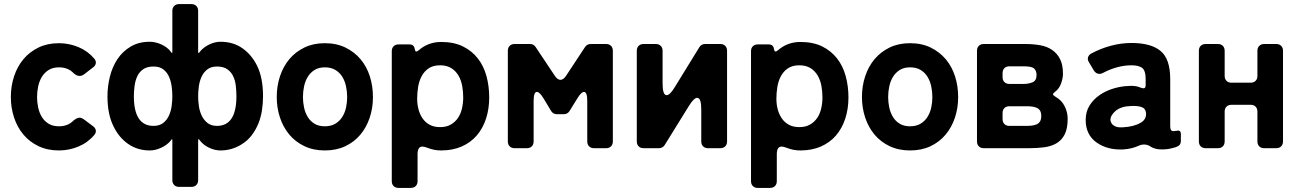

<svg xmlns="http://www.w3.org/2000/svg" viewBox="-20 -724 6347 938"><path d="M268 11Q212 11 168 -10Q124 -31 94 -67Q64 -103 48.5 -150.5Q33 -198 33 -250Q33 -304 49 -352Q65 -400 95 -435.5Q125 -471 168.5 -492Q212 -513 268 -513Q317 -513 363 -494Q409 -475 441 -437Q450 -426 448 -414.5Q446 -403 435 -395L391 -361Q380 -353 369 -353Q353 -353 337 -369Q311 -395 268 -395Q238 -395 217.5 -382Q197 -369 184.5 -348.5Q172 -328 166.5 -302Q161 -276 161 -250Q161 -224 166.5 -198.5Q172 -173 184.5 -152.5Q197 -132 217.5 -119.5Q238 -107 268 -107Q311 -107 338 -134Q355 -149 369 -149Q379 -149 391 -140L435 -107Q446 -99 448 -87.5Q450 -76 441 -65Q409 -27 363 -8Q317 11 268 11Z M822 156V-35Q822 -44 820.5 -44.5Q819 -45 814 -37Q797 -16 768 -2.5Q739 11 712 11Q652 11 606.5 -20.5Q561 -52 535 -106Q505 -165 505 -254Q505 -302 517 -350Q529 -398 554 -435.5Q579 -473 618.5 -496.5Q658 -520 712 -520Q739 -520 768 -507Q797 -494 814 -472Q819 -464 820.5 -464.5Q822 -465 822 -474V-671Q822 -686 831 -695Q840 -704 855 -704H915Q930 -704 939 -695Q948 -686 948 -671V-475Q948 -465 950 -464.5Q952 -464 957 -472Q974 -493 1002 -506.5Q1030 -520 1057 -520Q1119 -520 1164 -488.5Q1209 -457 1236 -403Q1265 -343 1265 -254Q1265 -221 1260 -186.5Q1255 -152 1242.5 -121Q1230 -90 1209.5 -63Q1189 -36 1159 -18Q1112 11 1057 11Q1030 11 1002 -2Q974 -15 957 -37Q952 -45 950 -44.5Q948 -44 948 -34V156Q948 171 939 180Q930 189 915 189H855Q840 189 831 180Q822 171 822 156ZM730 -109Q759 -109 777 -123Q795 -137 805 -158.5Q815 -180 818.5 -205.5Q822 -231 822 -254Q822 -277 818.5 -302.5Q815 -328 805.5 -349.5Q796 -371 778 -385Q760 -399 730 -399Q699 -399 680 -386Q661 -373 651 -352Q641 -331 637.5 -305Q634 -279 634 -254Q634 -109 730 -109ZM1040 -109Q1135 -109 1135 -254Q1135 -279 1132 -305Q1129 -331 1119 -352Q1109 -373 1090 -386Q1071 -399 1040 -399Q1011 -399 993 -385Q975 -371 965 -349.5Q955 -328 951.5 -302.5Q948 -277 948 -254Q948 -232 951.5 -206.5Q955 -181 965.5 -159Q976 -137 994 -123Q1012 -109 1040 -109Z M1567 11Q1511 11 1467 -10Q1423 -31 1393 -67Q1363 -103 1347.5 -150.5Q1332 -198 1332 -250Q1332 -304 1348 -352Q1364 -400 1394 -435.5Q1424 -471 1467.5 -492Q1511 -513 1567 -513Q1624 -513 1668 -491.5Q1712 -470 1742 -434Q1772 -398 1787 -350.5Q1802 -303 1802 -250Q1802 -196 1786 -148.5Q1770 -101 1740 -65.5Q1710 -30 1666.5 -9.5Q1623 11 1567 11ZM1567 -107Q1597 -107 1618 -119.5Q1639 -132 1652 -152.5Q1665 -173 1670.5 -198.5Q1676 -224 1676 -250Q1676 -276 1670.5 -302Q1665 -328 1652.5 -348.5Q1640 -369 1619 -382Q1598 -395 1567 -395Q1537 -395 1516.5 -382Q1496 -369 1483.5 -348.5Q1471 -328 1465.5 -302Q1460 -276 1460 -250Q1460 -224 1465.5 -198.5Q1471 -173 1483.5 -152.5Q1496 -132 1516.5 -119.5Q1537 -107 1567 -107Z M1894 161V-474Q1894 -489 1903 -498Q1912 -507 1927 -507H1980Q2003 -507 2006 -485Q2009 -464 2025 -478Q2072 -519 2135 -519Q2197 -519 2241 -497.5Q2285 -476 2314 -439Q2343 -402 2356.5 -352.5Q2370 -303 2370 -248Q2370 -192 2354.5 -144.5Q2339 -97 2309.5 -62.5Q2280 -28 2236 -8.5Q2192 11 2135 11Q2101 11 2071 -1Q2052 -8 2044 -8Q2020 -8 2020 29V161Q2020 176 2011 185Q2002 194 1987 194H1927Q1912 194 1903 185Q1894 176 1894 161ZM2130 -103Q2161 -103 2182.5 -115.5Q2204 -128 2217.5 -148Q2231 -168 2237 -194.5Q2243 -221 2243 -248Q2243 -276 2238 -304Q2233 -332 2220 -354.5Q2207 -377 2185 -391Q2163 -405 2130 -405Q2096 -405 2074 -390Q2052 -375 2039.5 -351Q2027 -327 2022.5 -298Q2018 -269 2018 -241Q2018 -215 2024.5 -190Q2031 -165 2044.5 -145.5Q2058 -126 2079 -114.5Q2100 -103 2130 -103Z M2461 -33V-476Q2461 -491 2470 -500Q2479 -509 2494 -509H2570Q2587 -509 2597 -494L2691 -353Q2704 -334 2718 -334Q2732 -334 2745 -353L2838 -494Q2848 -509 2866 -509H2941Q2956 -509 2965 -500Q2974 -491 2974 -476V-33Q2974 -18 2965 -9Q2956 0 2941 0H2882Q2867 0 2858 -9Q2849 -18 2849 -33V-230Q2849 -275 2833 -275Q2820 -275 2801 -244L2762 -181Q2752 -166 2734 -166H2701Q2683 -166 2673 -181L2635 -244Q2616 -275 2603 -275Q2587 -275 2587 -230V-33Q2587 -18 2578 -9Q2569 0 2554 0H2494Q2479 0 2470 -9Q2461 -18 2461 -33Z M3091 -33V-476Q3091 -491 3100 -500Q3109 -509 3124 -509H3184Q3199 -509 3208 -500Q3217 -491 3217 -476V-316Q3217 -259 3237 -259Q3253 -259 3277 -299L3397 -494Q3407 -509 3425 -509H3499Q3514 -509 3523 -500Q3532 -491 3532 -476V-33Q3532 -18 3523 -9Q3514 0 3499 0H3439Q3424 0 3415 -9Q3406 -18 3406 -33V-190Q3406 -246 3386 -246Q3370 -246 3346 -207L3227 -15Q3217 0 3199 0H3124Q3109 0 3100 -9Q3091 -18 3091 -33Z M3649 161V-474Q3649 -489 3658 -498Q3667 -507 3682 -507H3735Q3758 -507 3761 -485Q3764 -464 3780 -478Q3827 -519 3890 -519Q3952 -519 3996 -497.5Q4040 -476 4069 -439Q4098 -402 4111.5 -352.5Q4125 -303 4125 -248Q4125 -192 4109.5 -144.5Q4094 -97 4064.5 -62.5Q4035 -28 3991 -8.5Q3947 11 3890 11Q3856 11 3826 -1Q3807 -8 3799 -8Q3775 -8 3775 29V161Q3775 176 3766 185Q3757 194 3742 194H3682Q3667 194 3658 185Q3649 176 3649 161ZM3885 -103Q3916 -103 3937.5 -115.5Q3959 -128 3972.5 -148Q3986 -168 3992 -194.5Q3998 -221 3998 -248Q3998 -276 3993 -304Q3988 -332 3975 -354.5Q3962 -377 3940 -391Q3918 -405 3885 -405Q3851 -405 3829 -390Q3807 -375 3794.5 -351Q3782 -327 3777.5 -298Q3773 -269 3773 -241Q3773 -215 3779.5 -190Q3786 -165 3799.5 -145.5Q3813 -126 3834 -114.5Q3855 -103 3885 -103Z M4426 11Q4370 11 4326 -10Q4282 -31 4252 -67Q4222 -103 4206.5 -150.5Q4191 -198 4191 -250Q4191 -304 4207 -352Q4223 -400 4253 -435.5Q4283 -471 4326.5 -492Q4370 -513 4426 -513Q4483 -513 4527 -491.5Q4571 -470 4601 -434Q4631 -398 4646 -350.5Q4661 -303 4661 -250Q4661 -196 4645 -148.5Q4629 -101 4599 -65.5Q4569 -30 4525.5 -9.5Q4482 11 4426 11ZM4426 -107Q4456 -107 4477 -119.5Q4498 -132 4511 -152.5Q4524 -173 4529.5 -198.5Q4535 -224 4535 -250Q4535 -276 4529.5 -302Q4524 -328 4511.5 -348.5Q4499 -369 4478 -382Q4457 -395 4426 -395Q4396 -395 4375.5 -382Q4355 -369 4342.5 -348.5Q4330 -328 4324.5 -302Q4319 -276 4319 -250Q4319 -224 4324.5 -198.5Q4330 -173 4342.5 -152.5Q4355 -132 4375.5 -119.5Q4396 -107 4426 -107Z M4753 -33V-476Q4753 -491 4762 -500Q4771 -509 4786 -509H4989Q5028 -509 5061.5 -503Q5095 -497 5119.5 -480.5Q5144 -464 5158.5 -436Q5173 -408 5173 -364Q5173 -341 5163.5 -315.5Q5154 -290 5135 -276Q5124 -268 5124.5 -263Q5125 -258 5137 -251Q5166 -235 5181 -205.5Q5196 -176 5196 -144Q5196 -96 5181.5 -67.5Q5167 -39 5141.5 -24Q5116 -9 5081.5 -4.5Q5047 0 5008 0H4786Q4771 0 4762 -9Q4753 -18 4753 -33ZM4911 -314H4981Q5005 -314 5024.5 -322Q5044 -330 5044 -358Q5044 -380 5030 -391Q5017 -400 4981 -400H4911Q4896 -400 4887 -391Q4878 -382 4878 -367V-347Q4878 -332 4887 -323Q4896 -314 4911 -314ZM4911 -109H4995Q5009 -109 5021.5 -110.5Q5034 -112 5044.5 -116.5Q5055 -121 5061 -131Q5067 -141 5067 -157Q5067 -174 5061 -183.5Q5055 -193 5044.5 -197.5Q5034 -202 5021.5 -203.5Q5009 -205 4995 -205H4911Q4896 -205 4887 -196Q4878 -187 4878 -172V-142Q4878 -127 4887 -118Q4896 -109 4911 -109Z M5468 6Q5391 10 5337 -28Q5284 -66 5284 -138Q5284 -179 5303.5 -209.5Q5323 -240 5353.5 -260.5Q5384 -281 5421 -292Q5458 -303 5494 -304Q5517 -306 5538 -301Q5543 -299 5548 -297.5Q5553 -296 5558 -294Q5577 -288 5577 -307V-338Q5577 -380 5559 -393Q5541 -405 5508 -405Q5473 -405 5438 -395.5Q5403 -386 5371 -369Q5361 -363 5351 -363Q5334 -363 5323 -381L5300 -420Q5292 -432 5295.5 -444Q5299 -456 5312 -463Q5357 -487 5407 -500.5Q5457 -514 5508 -514Q5603 -514 5650 -475Q5697 -436 5697 -338V-108Q5697 -87 5707 -84Q5714 -82 5728 -85Q5749 -90 5749 -69V-35Q5749 -18 5736 -10.5Q5723 -3 5709 -1Q5687 6 5656 6Q5624 6 5604 -6Q5588 -18 5569 -18Q5556 -18 5545 -13Q5512 3 5468 6ZM5465 -102Q5519 -105 5550 -123Q5581 -139 5579 -171Q5577 -194 5557 -201Q5537 -208 5504 -206Q5459 -205 5431 -183Q5404 -160 5405 -137Q5407 -120 5421 -111Q5435 -100 5465 -102Z M5837 -33V-476Q5837 -491 5846 -500Q5855 -509 5870 -509H5930Q5945 -509 5954 -500Q5963 -491 5963 -476V-353Q5963 -338 5972 -329Q5981 -320 5996 -320H6090Q6105 -320 6114 -329Q6123 -338 6123 -353V-476Q6123 -491 6132 -500Q6141 -509 6156 -509H6215Q6230 -509 6239 -500Q6248 -491 6248 -476V-33Q6248 -18 6239 -9Q6230 0 6215 0H6156Q6141 0 6132 -9Q6123 -18 6123 -33V-179Q6123 -194 6114 -203Q6105 -212 6090 -212H5996Q5981 -212 5972 -203Q5963 -194 5963 -179V-33Q5963 -18 5954 -9Q5945 0 5930 0H5870Q5855 0 5846 -9Q5837 -18 5837 -33Z"/></svg>

Font: Higure Gothic Black
Style: Regular
Weight: 900
Designer: Yoshimichi Ohira
Foundry: Positype
Version: Version 1.000